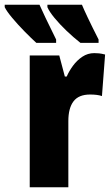

<svg xmlns="http://www.w3.org/2000/svg" viewBox="-74 -786 469 806"><path d="M321.8 -563Q331.5 -563 341.8 -562Q352.1 -561 367.2 -557.1L354 -382.8Q335 -389.2 304.2 -389.2Q256.3 -389.2 234.6 -360.6Q212.9 -332 212.9 -277.8V0H50.8V-553.2H174.8L198.2 -464.8H206.1Q215.8 -487.3 232.4 -510Q249 -532.7 271.7 -547.9Q294.4 -563 321.8 -563ZM270 -766.1Q277.3 -748 294.7 -711.4Q312 -674.8 339.8 -620.1V-606H263.7Q233.9 -629.4 205.1 -657Q176.3 -684.6 154.8 -710.7Q133.3 -736.8 125 -755.9V-766.1ZM91.8 -766.1Q100.1 -747.6 117.4 -710.7Q134.8 -673.8 161.6 -620.1V-606H78.6Q57.6 -625 29.3 -653.8Q1 -682.6 -22.7 -710.9Q-46.4 -739.3 -54.2 -755.9V-766.1Z"/></svg>

Font: Open Sans Condensed ExtraBold
Style: Regular
Weight: 800
Width: 3
Designer: Monotype Design Team
Foundry: Monotype Imaging Inc.
Version: Version 3.000; ttfautohint (v1.8.4)